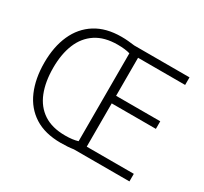

<svg xmlns="http://www.w3.org/2000/svg" viewBox="-148 -928 1210 1141"><g transform="rotate(30 457.0 -357.5)"><path d="M383 -721Q408 -721 429 -719Q450 -717 474 -714H853V-662H530V-401H833V-349H530V-52H853V0H472Q453 3 431 4.5Q409 6 384 6Q276 6 204.5 -39.5Q133 -85 97.5 -167.5Q62 -250 62 -359Q62 -468 98.5 -549.5Q135 -631 206.5 -676Q278 -721 383 -721ZM387 -669Q297 -669 238.5 -630.5Q180 -592 151.5 -522.5Q123 -453 123 -359Q123 -263 151 -192.5Q179 -122 237 -83.5Q295 -45 385 -45Q438 -45 472 -56V-659Q456 -664 434.5 -666.5Q413 -669 387 -669Z"/></g></svg>

Font: Noto Traditional Nushu Light
Style: Regular
Weight: 300
Designer: LIU Zhao
Foundry: LiuZhao Studio
Version: Version 2.003; ttfautohint (v1.8.4.7-5d5b)